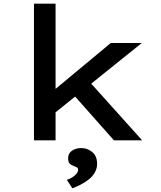

<svg xmlns="http://www.w3.org/2000/svg" viewBox="-20 -760 871 1040"><path d="M269 -142 255 -257 580 -527H748ZM164 0V-740H281V0ZM597 0 355 -273 438 -347 750 0ZM372 260 342 214Q356 210 370 201.5Q384 193 393.5 182Q403 171 403 160Q403 150 397 147Q391 144 381 140Q366 135 357.5 126Q349 117 349 97Q349 71 369.5 56.5Q390 42 421 42Q453 42 479.5 63.5Q506 85 506 128Q506 152 494 173.5Q482 195 462 211Q442 227 418 239.5Q394 252 372 260Z"/></svg>

Font: Lexend Mega Medium
Style: Regular
Weight: 500
Version: Version 1.007